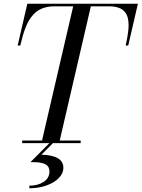

<svg xmlns="http://www.w3.org/2000/svg" viewBox="-20 -770 762 1033"><path d="M99.1 -13.9H206.1L373.8 -736.1H272Q247.3 -736.1 226.6 -730.8Q205.8 -725.6 189.7 -716.4Q173.6 -707.3 160 -692.5Q146.5 -677.7 136.5 -661.1Q126.5 -644.5 117.6 -621.7Q108.6 -598.9 102.3 -576.4Q95.9 -554 89.1 -524.9H75L127 -750H721.9L669.9 -524.9H656Q661.1 -547.1 664.4 -565.6Q667.7 -584 669.9 -602.7Q672.1 -621.3 671.9 -636.2Q671.6 -651.1 669.3 -665.2Q667 -679.2 661.9 -689.8Q656.7 -700.4 648.4 -709.5Q640.1 -718.5 628.7 -724.1Q617.2 -729.7 601.7 -732.9Q586.2 -736.1 566.9 -736.1H468.8L301.3 -13.9H414.1V0H264.9L202.9 62.3Q321 65.4 321 133.1Q321 162.6 296.5 187.9Q272 213.1 229.7 228Q187.5 242.9 137.9 242.9V229Q183.8 229 215 208.4Q246.1 187.7 246.1 152.8Q246.1 140.1 241.6 131.1Q237.1 122.1 229.1 116.5Q221.2 110.8 207.9 107.5Q194.6 104.2 179.8 103.1Q165 102.1 144 102.1L245.8 0H99.1Z"/></svg>

Font: Bodoni* 16
Style: Italic
Weight: 400
Italic angle: -13°
Version: Version 2.000